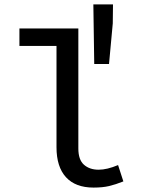

<svg xmlns="http://www.w3.org/2000/svg" viewBox="-20 -838 640 870"><path d="M404 12Q322 12 279 -35Q236 -82 236 -171V-630H68V-709H335V-165Q335 -114 360.5 -91.5Q386 -69 427 -69Q465 -69 515 -90L539 -16Q504 -2 474.5 5Q445 12 404 12ZM407 -548 403 -818H492L491 -732L474 -548Z"/></svg>

Font: SauceCodePro Nerd Font Mono
Style: Regular
Weight: 500
Monospace: yes
Designer: Paul D. Hunt, Teo Tuominen
Foundry: Adobe Systems Incorporated
Version: Version 2.030;PS 1.000;hotconv 16.6.51;makeotf.lib2.5.65220;